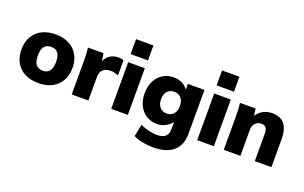

<svg xmlns="http://www.w3.org/2000/svg" viewBox="-106 -1248 3109 1964"><g transform="rotate(20 1448.5 -266.5)"><path d="M31 -257Q31 -338 65 -398Q99 -458 162 -490Q225 -522 310 -522Q394 -522 456.5 -489.5Q519 -457 553 -397.5Q587 -338 587 -257Q587 -176 553 -116.5Q519 -57 456.5 -24.5Q394 8 310 8Q225 8 162 -24Q99 -56 65 -116Q31 -176 31 -257ZM408 -257Q408 -323 383.5 -354.5Q359 -386 310 -386Q260 -386 235 -354.5Q210 -323 210 -257Q210 -190 235 -158.5Q260 -127 310 -127Q408 -127 408 -257Z M1050 -509V-344Q1007 -364 967 -364Q853 -364 853 -255V0H672V-362Q672 -444 664 -508H834L845 -423Q863 -470 903 -495Q943 -520 993 -520Q1030 -520 1050 -509Z M1102 -508H1283V0H1102ZM1286 -757V-594H1097V-757Z M1932 -508V-32Q1932 93 1857 158.5Q1782 224 1637 224Q1513 224 1422 180L1449 48Q1494 68 1541.5 79.5Q1589 91 1631 91Q1693 91 1722.5 64.5Q1752 38 1752 -18V-93Q1727 -60 1684.5 -37Q1642 -14 1594 -14Q1529 -14 1477.5 -45.5Q1426 -77 1397 -134.5Q1368 -192 1368 -268Q1368 -343 1397 -400.5Q1426 -458 1477.5 -490Q1529 -522 1594 -522Q1645 -522 1687 -501Q1729 -480 1752 -444V-508ZM1752 -268Q1752 -322 1725 -353.5Q1698 -385 1650 -385Q1602 -385 1574.5 -354Q1547 -323 1547 -268Q1547 -213 1575 -181Q1603 -149 1650 -149Q1698 -149 1725 -180.5Q1752 -212 1752 -268Z M2038 -508H2219V0H2038ZM2222 -757V-594H2033V-757Z M2846 -303V0H2665V-295Q2665 -342 2649 -362.5Q2633 -383 2599 -383Q2558 -383 2533 -355.5Q2508 -328 2508 -283V0H2327V-362Q2327 -444 2319 -508H2489L2498 -433Q2527 -476 2570 -499Q2613 -522 2667 -522Q2757 -522 2801.5 -467.5Q2846 -413 2846 -303Z"/></g></svg>

Font: Muli Black
Style: Regular
Weight: 900
Designer: Vernon Adams
Foundry: Vernon Adams
Version: Version 2.001